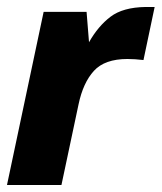

<svg xmlns="http://www.w3.org/2000/svg" viewBox="-40 -530 463 550"><path d="M-20 0 85 -496H208L215 -409Q241 -455 276.5 -482Q312 -509 377 -510H403L371 -358Q346 -361 325 -361Q260 -361 229 -327Q198 -293 185 -231L136 0Z"/></svg>

Font: Atkinson Hyperlegible
Style: Bold Italic
Weight: 700
Italic angle: -12°
Designer: Elliott Scott, Megan Eiswerth, Linus Boman, Theodore Petrosky
Foundry: Braille Institute
Version: Version 1.006; ttfautohint (v1.8.3)